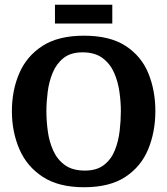

<svg xmlns="http://www.w3.org/2000/svg" viewBox="-20 -778 703 807"><path d="M333 9Q227 9 160 -34.5Q93 -78 61.5 -151Q30 -224 30 -311Q30 -398 61 -470Q92 -542 158.5 -585Q225 -628 333 -628Q442 -628 508 -585Q574 -542 603.5 -470Q633 -398 633 -311Q633 -224 603 -151Q573 -78 507 -34.5Q441 9 333 9ZM337 -61Q387 -61 417.5 -85Q448 -109 463 -147Q478 -185 483 -228.5Q488 -272 488 -311Q488 -349 482 -392Q476 -435 459.5 -472.5Q443 -510 411 -534Q379 -558 327 -558Q277 -558 247 -534Q217 -510 201.5 -472.5Q186 -435 180.5 -392Q175 -349 175 -311Q175 -270 181 -226Q187 -182 204 -144.5Q221 -107 253 -84Q285 -61 337 -61ZM211 -679V-758H452V-679Z"/></svg>

Font: Manuale
Style: Bold
Weight: 700
Version: Version 1.002